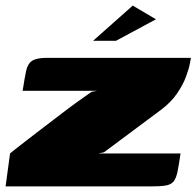

<svg xmlns="http://www.w3.org/2000/svg" viewBox="-37 -667 703 687"><path d="M315 -118H609Q603 -76 598 -52Q593 -28 583.5 -17Q574 -6 555 -3Q536 0 501 0H-17L-1 -118Q1 -120 17.5 -133Q34 -146 60.5 -166.5Q87 -187 118.5 -211Q150 -235 182 -259.5Q214 -284 242.5 -304.5Q271 -325 290 -338Q292 -339 299.5 -340Q307 -341 310 -342H44Q51 -388 56.5 -413.5Q62 -439 78 -449.5Q94 -460 130 -460H646Q646 -459 642.5 -440Q639 -421 628.5 -392.5Q618 -364 596.5 -332.5Q575 -301 539 -274L335 -122ZM296 -521 438 -647 521 -598 378 -521Z"/></svg>

Font: Genos Thin Black
Style: Italic
Weight: 900
Italic angle: -8°
Version: Version 1.010